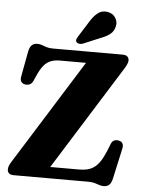

<svg xmlns="http://www.w3.org/2000/svg" viewBox="-61 -972 777 1037"><g transform="rotate(5 327.0 -454.0)"><path d="M598.7 -628.8 219.9 -22.6 121.4 -61.4H400.8Q424.9 -61.4 445 -66.1Q465 -70.9 482.3 -83.3Q499.5 -95.7 514.4 -118.3Q529.4 -141 543.8 -176.4L558.7 -214Q564.7 -229 575.8 -233.8Q587 -238.7 600.8 -235.7Q615.9 -232.8 621.5 -222Q627.2 -211.3 623.8 -195.3L586.8 -27.8Q581.7 -5.3 570.9 5.6Q560.1 16.4 539.4 16.4Q527.6 16.4 516.4 12.4Q505.2 8.4 491.2 4.2Q477.1 0 456.4 0H50.8Q33.8 0 25.5 -7.9Q17.2 -15.8 17.2 -29.3Q17.2 -37.6 21 -47.8Q24.8 -58 32.9 -70.9L414.1 -680.8L434.6 -638.6H246.6Q218.1 -638.6 196.9 -630.4Q175.8 -622.2 159.1 -602.3Q142.4 -582.3 126.6 -546.2L113.1 -515.9Q105.4 -500.7 94.1 -496.2Q82.8 -491.6 70.8 -493.5Q56.2 -495.7 49.1 -505.8Q42 -515.9 45.2 -533.7L71.2 -673.2Q76.1 -696.7 87.3 -707.4Q98.5 -718 119 -718Q130.9 -718 142.3 -713.6Q153.6 -709.2 167.9 -704.6Q182.2 -700 202.2 -700H581Q597.9 -700 606.6 -692.5Q615.4 -685 615.4 -671.1Q615.4 -663.4 611.1 -652.8Q606.9 -642.2 598.7 -628.8ZM386.2 -862Q405.8 -894.1 428.7 -911.3Q451.6 -928.5 482.3 -922.2Q510.1 -916.8 523.4 -894.9Q536.7 -873.1 531.4 -850.8Q526.4 -823.7 507.1 -807.7Q487.9 -791.7 454.6 -779.3L361.5 -740.3Q352.7 -737.2 343.1 -738Q333.5 -738.8 327.9 -744.8Q322.2 -751.7 324.3 -759.4Q326.5 -767.2 331.7 -775.2Z"/></g></svg>

Font: Fraunces
Style: Regular
Weight: 900
Version: Version 1.000;[b76b70a41]